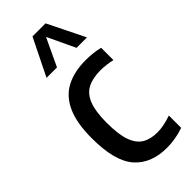

<svg xmlns="http://www.w3.org/2000/svg" viewBox="-262 -850 903 903"><g transform="rotate(-45 189.5 -399.0)"><path d="M253.5 10Q148 10 91.2 -55Q34.5 -120 34.5 -271.5Q34.5 -374 63 -435.8Q91.5 -497.5 145 -525Q198.5 -552.5 274.5 -552.5Q297 -552.5 320.5 -550Q344 -547.5 366.5 -542V-460Q345.5 -465 325.5 -467.2Q305.5 -469.5 290.5 -469.5Q237.5 -469.5 203.2 -451.8Q169 -434 152.2 -391.2Q135.5 -348.5 135.5 -274Q135.5 -197 151 -153.2Q166.5 -109.5 197 -91.2Q227.5 -73 273 -73Q314 -73 366.5 -91.5V-9.5Q338 0.5 309.2 5.2Q280.5 10 253.5 10ZM85 -623.5 176 -808H263L354 -623.5H284.5L219.5 -761.5L154.5 -623.5Z"/></g></svg>

Font: Encode Sans Cnd Md
Style: Regular
Weight: 500
Width: 3
Designer: Multiple Designers
Foundry: Impallari Type
Version: Version 3.002; ttfautohint (v1.8.3) -l 8 -r 50 -G 200 -x 14 